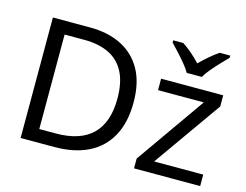

<svg xmlns="http://www.w3.org/2000/svg" viewBox="-103 -933 1406 1099"><g transform="rotate(15 600.0 -383.0)"><path d="M669 -364Q669 -244 624.5 -163Q580 -82 497 -41Q414 0 296 0H97V-714H317Q425 -714 504 -674Q583 -634 626 -556.5Q669 -479 669 -364ZM574 -361Q574 -456 542.5 -517Q511 -578 450.5 -607.5Q390 -637 304 -637H187V-77H284Q429 -77 501.5 -148.5Q574 -220 574 -361ZM1161 0H769V-58L1057 -468H786V-536H1154V-470L870 -68H1161ZM919 -606Q906 -629 884 -655.5Q862 -682 838 -708Q814 -734 796 -753V-766H856Q882 -749 910 -725Q938 -701 963 -674Q990 -701 1018 -725Q1046 -749 1072 -766H1134V-753Q1115 -734 1090.5 -708Q1066 -682 1043.5 -655.5Q1021 -629 1009 -606Z"/></g></svg>

Font: Noto Sans Ambassadori
Style: Regular
Weight: 400
Designer: Monotype Design Team
Foundry: Monotype Imaging Inc.
Version: Version 2.013